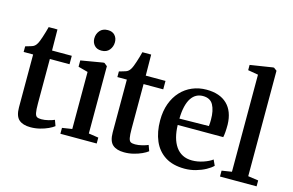

<svg xmlns="http://www.w3.org/2000/svg" viewBox="-101 -1064 2014 1320"><g transform="rotate(15 906.0 -404.0)"><path d="M190 10Q136 10 107.8 -15Q79.5 -40 79.5 -102.5V-478H12V-518Q21.5 -521 33.2 -524.2Q45 -527.5 55.5 -531Q66 -534.5 71.5 -538.5Q78.5 -543.5 83.5 -549.5Q88.5 -555.5 92.8 -563.5Q97 -571.5 101 -581.5Q106 -593.5 112.2 -612.8Q118.5 -632 124.5 -652.5Q130.5 -673 134 -687.5H196.5L198 -538H338.5V-478H198.5V-161.5Q198.5 -116 202.8 -95Q207 -74 217.8 -68.2Q228.5 -62.5 249 -62.5Q272 -62.5 298.8 -69.2Q325.5 -76 340.5 -83L355.5 -42Q340.5 -30 314.5 -18Q288.5 -6 256.5 2Q224.5 10 190 10Z M401.5 0V-42L472 -53V-459L403 -477.5V-522.5L559.5 -549H568L590 -531.5V-52.5L660 -42V0ZM524.5 -625Q492.5 -625 474.8 -645Q457 -665 457 -694Q457 -726 476.8 -749.5Q496.5 -773 533 -773H534Q566 -773 583.5 -753.5Q601 -734 601 -705Q601 -673 581.5 -649Q562 -625 525.5 -625Z M857 10Q803 10 774.8 -15Q746.5 -40 746.5 -102.5V-478H679V-518Q688.5 -521 700.2 -524.2Q712 -527.5 722.5 -531Q733 -534.5 738.5 -538.5Q745.5 -543.5 750.5 -549.5Q755.5 -555.5 759.8 -563.5Q764 -571.5 768 -581.5Q773 -593.5 779.2 -612.8Q785.5 -632 791.5 -652.5Q797.5 -673 801 -687.5H863.5L865 -538H1005.5V-478H865.5V-161.5Q865.5 -116 869.8 -95Q874 -74 884.8 -68.2Q895.5 -62.5 916 -62.5Q939 -62.5 965.8 -69.2Q992.5 -76 1007.5 -83L1022.5 -42Q1007.5 -30 981.5 -18Q955.5 -6 923.5 2Q891.5 10 857 10Z M1287.5 11Q1203.5 11 1148.8 -24Q1094 -59 1067 -121.5Q1040 -184 1040 -267Q1040 -333.5 1059.2 -386.2Q1078.5 -439 1113 -476.2Q1147.5 -513.5 1194 -533.2Q1240.5 -553 1295 -553Q1389.5 -553 1441.5 -502.8Q1493.5 -452.5 1496 -358.5Q1496 -327 1494.2 -305Q1492.5 -283 1489 -267.5H1165Q1166 -220.5 1176.2 -181.8Q1186.5 -143 1206 -115Q1225.5 -87 1254.5 -72Q1283.5 -57 1322.5 -57Q1362 -57 1402.5 -70.8Q1443 -84.5 1465 -102L1483.5 -62Q1466.5 -44.5 1436 -27.8Q1405.5 -11 1366.8 0Q1328 11 1287.5 11ZM1165 -312.5 1374 -315.5Q1375.5 -326.5 1376 -338.8Q1376.5 -351 1376.5 -362Q1376.5 -427 1355.2 -465.8Q1334 -504.5 1282 -504.5Q1256.5 -504.5 1235.8 -493.5Q1215 -482.5 1199.5 -459.5Q1184 -436.5 1175 -400Q1166 -363.5 1165 -312.5Z M1608.5 -53V-744L1535.5 -756.5V-794L1695.5 -819H1703L1724.5 -803V-52.5L1798 -42V0H1537.5V-42Z"/></g></svg>

Font: Merriweather 60pt SemiBold
Style: Regular
Weight: 600
Version: Version 2.100